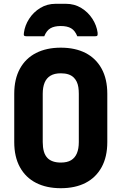

<svg xmlns="http://www.w3.org/2000/svg" viewBox="-20 -971 640 1011"><path d="M300 -720Q376 -720 430.5 -692Q485 -664 515 -609.5Q545 -555 545 -477V-223Q545 -145 515 -90.5Q485 -36 430.5 -8Q376 20 300 20Q225 20 170 -8Q115 -36 85 -90.5Q55 -145 55 -223V-477Q55 -555 85 -609.5Q115 -664 170 -692Q225 -720 300 -720ZM205 -223Q205 -195 211 -173.5Q217 -152 231 -138Q242 -127 259.5 -121Q277 -115 300 -115Q334 -115 354.5 -127.5Q375 -140 385 -164Q395 -188 395 -223V-477Q395 -496 392.5 -512Q390 -528 384 -540.5Q378 -553 369 -562Q357 -574 340 -579.5Q323 -585 300 -585Q267 -585 246 -572.5Q225 -560 215 -536Q205 -512 205 -477ZM213 -780Q190 -780 166.5 -780Q143 -780 120 -780Q110 -780 107 -783.5Q104 -787 106 -799Q111 -837 133.5 -872Q156 -907 192 -929Q228 -951 273 -951H327Q372 -951 408 -929Q444 -907 466.5 -872Q489 -837 494 -799Q495 -787 492.5 -783.5Q490 -780 480 -780Q457 -780 433.5 -780Q410 -780 387 -780Q375 -810 354.5 -822Q334 -834 300 -834Q266 -834 245.5 -822Q225 -810 213 -780Z"/></svg>

Font: Recursive Monospace ExtraBold
Style: Regular
Weight: 800
Version: Version 1.047